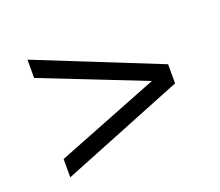

<svg xmlns="http://www.w3.org/2000/svg" viewBox="-80 -671 735 641"><g transform="rotate(-20 288.0 -350.0)"><path d="M506 -384 70 -559V-494L436 -350L70 -206V-141L506 -316Z"/></g></svg>

Font: Montserrat-Alt1
Style: Regular
Weight: 400
Designer: Differentunic
Foundry: Differentunic
Version: Version 7.222